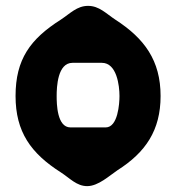

<svg xmlns="http://www.w3.org/2000/svg" viewBox="-20 -587 604 654"><path d="M33 -260C33 -138 85 -65 187 0C218 20 241 47 277 47C315 47 353 11 380 -7C476 -68 527 -143 527 -260C527 -381 472 -456 373 -520C341 -541 318 -567 280 -567C242 -567 219 -541 187 -520C83 -454 33 -385 33 -260ZM173 -260C173 -291 176 -373 227 -373H327C378 -373 387 -295 387 -260C387 -235 382 -153 340 -153H220C174 -153 173 -234 173 -260Z"/></svg>

Font: Asimov Print
Style: Regular
Weight: 500
Designer: Google
Version: Version 2.000980: 2014